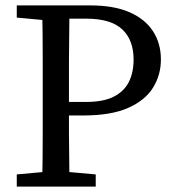

<svg xmlns="http://www.w3.org/2000/svg" viewBox="-20 -690 640 710"><path d="M42 0V-45L174 -57H200L334 -45V0ZM135 0Q137 -51 137.5 -102.5Q138 -154 138 -206Q138 -258 138 -310V-359Q138 -411 138 -463Q138 -515 137.5 -567Q137 -619 135 -670H237Q237 -620 236 -568Q235 -516 235 -464Q235 -412 235 -359V-297Q235 -248 235 -199.5Q235 -151 236 -101.5Q237 -52 237 0ZM187 -263V-313H298Q362 -313 400.5 -332.5Q439 -352 456.5 -387Q474 -422 474 -470Q474 -542 432 -581.5Q390 -621 298 -621H190V-670H314Q401 -670 458.5 -645Q516 -620 545.5 -575Q575 -530 575 -470Q575 -413 546 -366Q517 -319 454 -291Q391 -263 288 -263ZM42 -625V-670H182V-613H171Z"/></svg>

Font: Source Serif 4 18pt
Style: Regular
Weight: 400
Designer: Frank Grießhammer
Foundry: Adobe Systems Incorporated
Version: Version 4.004;hotconv 1.0.116;makeotfexe 2.5.65601